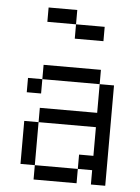

<svg xmlns="http://www.w3.org/2000/svg" viewBox="-53 -792 607 834"><g transform="rotate(5 250.0 -375.0)"><path d="M375 -625V-687.5H250V-625ZM125 -62.5V0H312.5V-62.5ZM125 -62.5V-250H62.5V-62.5ZM375 -62.5V0H437.5V-437.5H375Q375 -437.5 375 -312.5H125V-250H375Q375 -250 375 -125H312.5V-62.5ZM125 -437.5H62.5V-375H125ZM125 -437.5H375V-500H125ZM250 -687.5V-750H125V-687.5Z"/></g></svg>

Font: CalcUnifontExMono
Style: Regular
Weight: 500
Version: Version 15.0.06